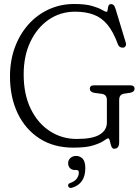

<svg xmlns="http://www.w3.org/2000/svg" viewBox="-20 -729 701 961"><path d="M576.5 -17.5Q576.5 15.5 551.5 15.5Q541.5 15.5 537 2.5Q532.5 -10.5 529.8 -23.5Q527 -36.5 521.5 -36.5Q516 -36.5 499.8 -24.8Q483.5 -13 447.5 -1.5Q411.5 10 347 10Q248.5 10 177.5 -36Q106.5 -82 68.2 -162.5Q30 -243 30 -346.5Q30 -425 54.2 -491.2Q78.5 -557.5 122.2 -606.5Q166 -655.5 224.5 -682.2Q283 -709 351 -709Q408 -709 441 -699.2Q474 -689.5 490.2 -679.8Q506.5 -670 513.5 -670Q518 -670 518.8 -679.5Q519.5 -689 522.5 -698.8Q525.5 -708.5 536 -708.5Q543.5 -708.5 548.8 -703.5Q554 -698.5 558.5 -684L609.5 -515.5Q612.5 -506.5 608.8 -499Q605 -491.5 596.5 -490.5Q577 -489 570 -507.5Q547.5 -569.5 518.2 -605Q489 -640.5 449.2 -655.5Q409.5 -670.5 355.5 -670.5Q282.5 -670.5 224.2 -630.8Q166 -591 132.2 -520.2Q98.5 -449.5 98.5 -356.5Q98.5 -256.5 134 -184Q169.5 -111.5 229.8 -72.5Q290 -33.5 364 -33.5Q443.5 -33.5 479.2 -55.5Q515 -77.5 515 -116V-228.5Q515 -254.5 491.5 -259L450.5 -264.5Q429.5 -269.5 429.5 -284.5Q429.5 -302 451 -302H631.5Q653.5 -302 653.5 -284.5Q653.5 -270 633.5 -265L600 -260Q576.5 -255.5 576.5 -228.5ZM355.5 122Q339 122 330 112.2Q321 102.5 321 88Q321 72 332.5 61.8Q344 51.5 361 51.5Q380.5 51.5 393.8 65.5Q407 79.5 407 112.5Q407 190.5 341 210.5Q326 215 321.5 203Q318 190.5 332.5 186.5Q354 179 364.2 165Q374.5 151 374.5 135Q374.5 122 363 122Z"/></svg>

Font: Fraunces 144pt SuperSoft Light
Style: Regular
Weight: 300
Version: Version 1.000;[0bf87f6ff]